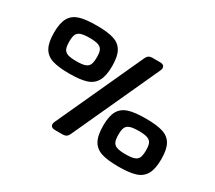

<svg xmlns="http://www.w3.org/2000/svg" viewBox="-136 -1023 1450 1294"><g transform="rotate(30 589.0 -375.5)"><path d="M721.7 -750H782.1Q804.6 -750 812.6 -737.1Q820.7 -724.1 811.4 -704.1L501.9 -29.3Q495 -14.2 484 -7.1Q473 0 456.4 0H396Q373.5 0 365.5 -12.9Q357.4 -25.9 366.7 -45.9L676.3 -720.7Q683.1 -735.8 694.1 -742.9Q705.1 -750 721.7 -750ZM62.5 -565.9Q62.5 -641.7 85.6 -681.5Q108.8 -721.4 156.5 -736.2Q204.3 -751 288.8 -751Q373 -751 420.9 -736.2Q468.8 -721.4 492 -681.5Q515.1 -641.7 515.1 -565.9Q515.1 -489.2 492 -448.6Q468.8 -408 420.9 -392.7Q372.9 -377.4 288.8 -377.4Q204.7 -377.4 156.7 -392.7Q108.8 -408 85.6 -448.6Q62.5 -489.2 62.5 -565.9ZM288.8 -654.9Q243.7 -654.9 220.9 -646.7Q198.2 -638.5 189.9 -620Q181.6 -601.6 181.6 -565.9Q181.6 -528 189.9 -509Q198.2 -489.9 220.7 -481.7Q243.2 -473.5 288.8 -473.5Q334.5 -473.5 356.9 -481.7Q379.4 -489.9 387.7 -509Q396 -528 396 -565.9Q396 -601.6 387.7 -620Q379.4 -638.5 356.8 -646.7Q334.2 -654.9 288.8 -654.9ZM663 -188.5Q663 -264.3 686.1 -304.1Q709.3 -343.9 757 -358.7Q804.8 -373.5 889.3 -373.5Q973.5 -373.5 1021.4 -358.7Q1069.3 -343.9 1092.5 -304.1Q1115.6 -264.3 1115.6 -188.5Q1115.6 -111.7 1092.5 -71.1Q1069.3 -30.6 1021.4 -15.3Q973.4 0 889.3 0Q805.2 0 757.2 -15.3Q709.3 -30.6 686.1 -71.1Q663 -111.7 663 -188.5ZM889.3 -277.4Q844.1 -277.4 821.4 -269.2Q798.7 -261 790.4 -242.6Q782.1 -224.1 782.1 -188.5Q782.1 -150.6 790.4 -131.5Q798.7 -112.5 821.2 -104.3Q843.7 -96.1 889.3 -96.1Q935 -96.1 957.4 -104.3Q979.9 -112.5 988.2 -131.5Q996.5 -150.6 996.5 -188.5Q996.5 -224.1 988.2 -242.6Q979.9 -261 957.3 -269.2Q934.7 -277.4 889.3 -277.4Z"/></g></svg>

Font: Gyrochrome
Style: Regular
Weight: 400
Designer: David Moles
Foundry: David Moles
Version: Version 1.005;Glyphs 3.2.3 (3260)